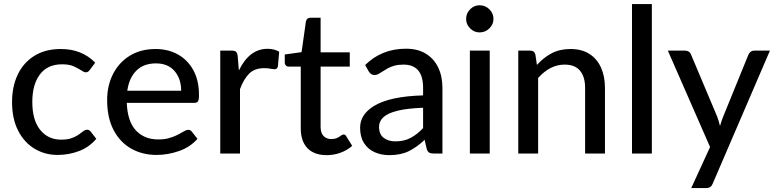

<svg xmlns="http://www.w3.org/2000/svg" viewBox="-20 -758 3828 948"><path d="M264.5 7Q201.5 7 150.5 -23.8Q99.5 -54.5 69.5 -113Q39.5 -171.5 39.5 -254.5Q39.5 -330 67.2 -389Q95 -448 149 -482Q203 -516 280.5 -516Q384.5 -516 450 -448.5L424 -413.5Q420 -408 415.5 -404.5Q411 -401 403.5 -401Q398 -401 391.8 -404.2Q385.5 -407.5 378 -412.5Q364.5 -421.5 343 -431Q321.5 -440.5 286.5 -440.5Q214.5 -440.5 177 -390.5Q139.5 -340.5 139.5 -254.5Q139.5 -165.5 178.2 -117Q217 -68.5 282 -68.5Q309.5 -68.5 328.2 -74.2Q347 -80 360 -88Q373 -96 382 -103.5Q389.5 -109.5 396 -113.5Q402.5 -117.5 409.5 -117.5Q421 -117.5 427.5 -108.5L455.5 -72.5Q419.5 -30.5 369.5 -11.8Q319.5 7 264.5 7Z M753 7Q683 7 627.8 -24.2Q572.5 -55.5 540.8 -116Q509 -176.5 509 -264.5Q509 -335 537.8 -392Q566.5 -449 620.2 -482.5Q674 -516 748 -516Q810 -516 858.2 -489.2Q906.5 -462.5 934.5 -411.8Q962.5 -361 962.5 -288Q962.5 -265.5 957.5 -257.8Q952.5 -250 939 -250H606Q609.5 -158.5 651 -114Q692.5 -69.5 761.5 -69.5Q790 -69.5 811.5 -75.2Q833 -81 849.5 -88.8Q866 -96.5 878 -104Q887.5 -109.5 895.2 -113.2Q903 -117 909 -117Q921 -117 927 -108L955 -72.5Q918.5 -31 863.2 -12Q808 7 753 7ZM874.5 -310Q874.5 -369 842 -407Q809.5 -445 750 -445Q689 -445 653.2 -409.2Q617.5 -373.5 608.5 -310Z M1165 0H1067.5V-508H1124Q1139.5 -508 1145.5 -502.2Q1151.5 -496.5 1153.5 -482L1159.5 -410Q1211 -517 1301.5 -517Q1334.5 -517 1358.5 -502.5L1352 -429.5Q1348.5 -416 1335.5 -416Q1330 -416 1319.5 -418Q1304 -421.5 1284.5 -421.5Q1237.5 -421.5 1210.5 -394.8Q1183.5 -368 1165 -318Z M1593 8Q1531.5 8 1498.2 -26.2Q1465 -60.5 1465 -124.5V-429H1406Q1397.5 -429 1391.8 -434.5Q1386 -440 1386 -450V-489L1469 -500.5L1490.5 -652.5Q1495 -670.5 1513 -670.5H1563V-499.5H1707V-429H1563V-131.5Q1563 -101.5 1577.5 -86.5Q1592 -71.5 1615.5 -71.5Q1633 -71.5 1644.2 -76.8Q1655.5 -82 1663 -88Q1670.5 -94 1676.5 -94Q1685.5 -94 1690 -84.5L1719 -38Q1694.5 -16 1661.5 -4Q1628.5 8 1593 8Z M1902 8Q1862 8 1829.2 -6.8Q1796.5 -21.5 1777.2 -51.8Q1758 -82 1758 -127.5Q1758 -193 1827 -235Q1905 -282.5 2069 -287V-324Q2069 -439 1972.5 -439Q1946 -439 1926.8 -433.5Q1907.5 -428 1893.2 -420Q1879 -412 1868 -404.5Q1857 -397 1848 -392.2Q1839 -387.5 1829.5 -387.5Q1811.5 -387.5 1800.5 -405.5L1783 -437Q1864.5 -517.5 1984.5 -517.5Q2042.5 -517.5 2082.5 -493Q2122.5 -468.5 2143.5 -425Q2164.5 -381.5 2164.5 -324V0H2121Q2106.5 0 2098.8 -4.8Q2091 -9.5 2087 -22.5L2076.5 -67.5Q2038.5 -31.5 1998.8 -11.8Q1959 8 1902 8ZM1931.5 -60Q1976 -60 2008.2 -77.5Q2040.5 -95 2069 -125.5V-226Q1990 -223 1942 -211Q1894 -199 1872.8 -179Q1851.5 -159 1851.5 -132.5Q1851.5 -94.5 1874.8 -77.2Q1898 -60 1931.5 -60Z M2398 0H2300V-508H2398ZM2348 -598Q2321 -598 2301.2 -617.8Q2281.5 -637.5 2281.5 -664.5Q2281.5 -692.5 2301.2 -712.2Q2321 -732 2348 -732Q2376 -732 2396.2 -712.2Q2416.5 -692.5 2416.5 -664.5Q2416.5 -637.5 2396.2 -617.8Q2376 -598 2348 -598Z M2967 0H2869V-324Q2869 -378.5 2844 -408.8Q2819 -439 2767.5 -439Q2696 -439 2637 -373V0H2539V-508H2598Q2618.5 -508 2623.5 -488.5L2631 -437.5Q2663.5 -473.5 2703.5 -494.8Q2743.5 -516 2796.5 -516Q2852.5 -516 2890.2 -491.8Q2928 -467.5 2947.5 -424.2Q2967 -381 2967 -324Z M3198.5 0H3100.5V-738H3198.5Z M3465.5 170.5H3393L3486 -32L3277.5 -508H3362.5Q3384.5 -508 3392 -488.5L3521 -182.5Q3529.5 -159.5 3535 -136Q3542 -160 3551 -183L3675.5 -488.5Q3685 -508 3703.5 -508H3781.5L3499.5 147.5Q3495.5 158.5 3487.8 164.5Q3480 170.5 3465.5 170.5Z"/></svg>

Font: Verano Sans Medium
Style: Regular
Weight: 500
Designer: Lukasz Dziedzic with Adam Twardoch and Botio Nikoltchev
Foundry: tyPoland Lukasz Dziedzic
Version: Version 3.001;December 28, 2019;FontCreator 12.0.0.2547 64-b